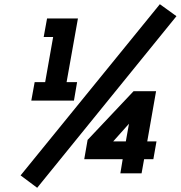

<svg xmlns="http://www.w3.org/2000/svg" viewBox="-20 -825 860 914"><path d="M157 69 78 10 741 -805 820 -748ZM129 -346 145 -434H195L233 -649H188L204 -737H351L297 -434H347L332 -346ZM553 0 564 -67H381L397 -159L616 -391H723L681 -152H725L710 -67H666L654 0ZM519 -152H579L594 -236Z"/></svg>

Font: Tomorrow SemiBold
Style: Italic
Weight: 600
Italic angle: -10°
Designer: Tony de Marco, Monica Rizzolli
Foundry: Just in Type
Version: Version 2.002